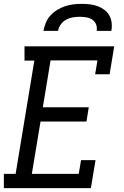

<svg xmlns="http://www.w3.org/2000/svg" viewBox="-22 -975 642 995"><path d="M-2 0V-74H59L156 -661H105V-735H570L546 -590H471L483 -662H240L200 -419H438L426 -345H188L143 -74H386L398 -145H473L449 0ZM203 -815Q207 -836 215.5 -857Q224 -878 239.5 -895Q255 -912 275 -924Q295 -936 316 -943Q337 -950 359 -952.5Q381 -955 402 -955Q423 -955 444 -952.5Q465 -950 484 -943Q503 -936 519 -924Q535 -912 544.5 -895Q554 -878 556.5 -857Q559 -836 555 -815H479Q482 -833 476 -848.5Q470 -864 456.5 -873Q443 -882 426 -885Q409 -888 391 -888Q373 -888 355 -885Q337 -882 320.5 -873Q304 -864 293 -848.5Q282 -833 279 -815Z"/></svg>

Font: Iosevka HT Extended
Style: Italic
Weight: 400
Width: 7
Italic angle: -9°
Monospace: yes
Designer: Belleve Invis
Foundry: Belleve Invis
Version: Version 32.3.0; ttfautohint (v1.8.4)